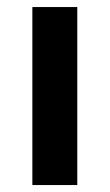

<svg xmlns="http://www.w3.org/2000/svg" viewBox="-20 -533 316 553"><path d="M202.6 -512.7V0H73.2V-512.7Z"/></svg>

Font: Voltera
Style: Bold
Weight: 700
Designer: Bernd Montag
Version: Version 1.301